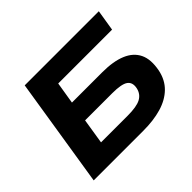

<svg xmlns="http://www.w3.org/2000/svg" viewBox="-151 -936 1167 1167"><g transform="rotate(-45 433.0 -352.5)"><path d="M60 0 172 -705H809L787 -569H324L301 -428H562Q656 -428 717 -402.5Q778 -377 803 -325.5Q828 -274 812 -192Q798 -125 754.5 -82.5Q711 -40 643 -20Q575 0 486 0ZM255 -132H483Q562 -132 597 -151Q632 -170 641 -211Q650 -255 622 -275Q594 -295 515 -295H281Z"/></g></svg>

Font: Nunito Sans 10pt Expanded ExtraBold
Style: Italic
Weight: 800
Width: 7
Italic angle: -9°
Designer: Vernon Adams
Foundry: Vernon Adams
Version: Version 3.101;gftools[0.9.27]